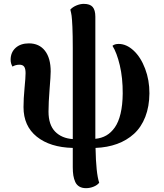

<svg xmlns="http://www.w3.org/2000/svg" viewBox="-20 -753 851 997"><path d="M426.8 224.1Q406.2 224.1 392.1 215.8Q377.9 207.5 370.8 191.9Q363.8 176.3 360.8 158Q357.9 139.6 357.9 115.2V15.1Q240.2 12.2 171.1 -43.2Q102.1 -98.6 102.1 -196.8Q102.1 -240.2 107.4 -295.4Q112.8 -350.6 112.8 -373Q112.8 -396.5 105.5 -406.7Q98.1 -417 81.1 -417Q61 -417 44.9 -407.2Q35.2 -423.3 35.2 -442.9Q35.2 -481 61 -504.4Q86.9 -527.8 129.9 -527.8Q183.6 -527.8 213.4 -489.5Q243.2 -451.2 243.2 -381.8Q243.2 -359.9 237.5 -289.8Q231.9 -219.7 231.9 -173.8Q231.9 -105 266.1 -69.8Q300.3 -34.7 357.9 -30.8V-502Q357.9 -570.3 356 -613Q354 -655.8 351.8 -671.1Q349.6 -686.5 345.2 -703.1Q356.9 -716.3 376.7 -724.6Q396.5 -732.9 415 -732.9Q447.3 -732.9 461.2 -716.8Q475.1 -700.7 475.1 -666V-103V-32.2Q506.8 -35.2 532 -49.6Q557.1 -64 576.4 -91.6Q595.7 -119.1 606.2 -163.6Q616.7 -208 617.2 -267.1Q617.7 -348.1 602.1 -414.1Q586.4 -480 564 -515.1Q575.2 -524.9 596.2 -524.9Q636.7 -524.9 673.8 -490.5Q710.9 -456.1 733.6 -396.2Q756.3 -336.4 755.9 -268.1Q755.4 -199.7 734.4 -146Q713.4 -92.3 675.8 -58.1Q638.2 -23.9 587.9 -5.6Q537.6 12.7 476.1 15.1Q478.5 147 495.1 195.8Q485.4 208.5 466.1 216.3Q446.8 224.1 426.8 224.1Z"/></svg>

Font: Arima
Style: Bold
Weight: 700
Designer: Joana Correia and Natanael Gama
Foundry: NDISCOVER
Version: Version 1.100;Glyphs 3.1.2 (3151)